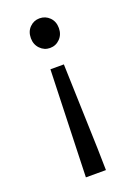

<svg xmlns="http://www.w3.org/2000/svg" viewBox="-133 -554 560 792"><g transform="rotate(-20 146.5 -158.0)"><path d="M102 183 105 87 117 -286H176L188 87L190 183ZM146 -369Q121 -369 103 -387.5Q85 -406 85 -434Q85 -463 103 -481Q121 -499 146 -499Q172 -499 190 -481Q208 -463 208 -434Q208 -406 190 -387.5Q172 -369 146 -369Z"/></g></svg>

Font: Assistant ExtraLight Medium
Style: Regular
Weight: 500
Version: Version 3.000